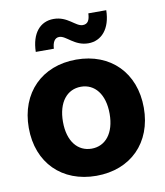

<svg xmlns="http://www.w3.org/2000/svg" viewBox="-83 -797 753 877"><g transform="rotate(-10 293.5 -358.0)"><path d="M293.9 11.7C453.1 11.7 560.5 -95.2 560.5 -257.3C560.5 -419.9 453.1 -527.3 293.9 -527.3C134.8 -527.3 26.9 -419.9 26.9 -257.3C26.9 -94.7 134.8 11.7 293.9 11.7ZM293.9 -114.3C230 -114.3 185.5 -166.5 185.5 -257.3C185.5 -349.1 230 -401.4 293.9 -401.4C357.4 -401.4 401.9 -348.6 401.9 -257.3C401.9 -166.5 357.4 -114.3 293.9 -114.3ZM362.8 -590.8C422.9 -590.8 467.3 -638.7 468.8 -725.6H385.7C384.3 -693.8 375 -677.2 351.6 -677.2C318.4 -677.2 290 -728 224.6 -728C162.6 -728 120.6 -680.7 118.7 -593.8H202.6C204.1 -623.5 214.8 -642.6 235.8 -642.6C268.1 -642.6 297.9 -590.8 362.8 -590.8Z"/></g></svg>

Font: Raveo Display
Style: Bold
Weight: 700
Designer: Jakub Foglar, Rasmus Andersson (Inter)
Foundry: Jakubfoglar.com
Version: Version 1.100;Glyphs 3.2.3 (3260)